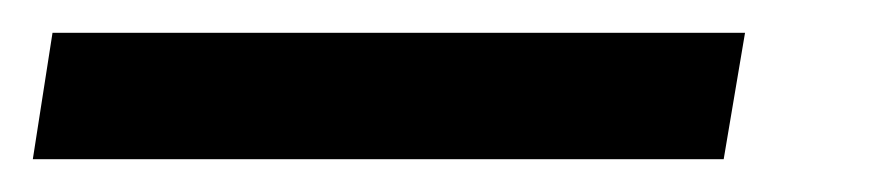

<svg xmlns="http://www.w3.org/2000/svg" viewBox="-53 -20 531 117"><path d="M-33 77 -21 0H401L388 77Z"/></svg>

Font: Nunito Sans 10pt SemiCondensed
Style: Bold Italic
Weight: 700
Width: 4
Italic angle: -9°
Designer: Vernon Adams
Foundry: Vernon Adams
Version: Version 3.101;gftools[0.9.27]